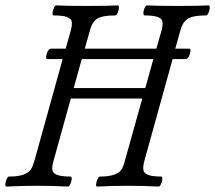

<svg xmlns="http://www.w3.org/2000/svg" viewBox="-22 -688 797 711"><path d="M1 2.9Q-2.9 1.5 -2.2 -6.8Q-1.5 -15.1 2.7 -24.7Q6.8 -34.2 11.2 -34.2Q45.4 -34.2 64.7 -41.3Q84 -48.3 91.3 -59.1Q98.6 -69.8 105 -90.8L210 -469.2H153.8Q146 -469.2 150.4 -486.8Q155.3 -504.9 164.1 -507.3Q165 -507.8 166 -507.8H221.2L240.2 -575.2Q245.1 -593.8 243.9 -606.2Q242.7 -618.7 226.6 -624.8Q210.4 -630.9 175.8 -630.9Q171.9 -632.3 172.6 -640.6Q173.3 -648.9 177.5 -658.4Q181.6 -668 186 -668Q224.1 -666 300.8 -666Q377 -666 415 -668Q418.9 -666.5 418.2 -658.2Q417.5 -649.9 413.6 -640.4Q409.7 -630.9 405.8 -630.9Q356 -630.9 337.4 -618.4Q318.8 -606 311 -575.2L292 -507.8H557.1L576.2 -575.2Q581.1 -593.8 579.8 -606.2Q578.6 -618.7 562.7 -624.8Q546.9 -630.9 512.2 -630.9Q508.8 -632.3 509 -640.6Q509.3 -648.9 513.4 -658.4Q517.6 -668 522 -668Q560.1 -666 637.2 -666Q712.9 -666 751 -668Q754.9 -666.5 754.6 -658.2Q754.4 -649.9 750 -640.4Q745.6 -630.9 741.2 -630.9Q691.4 -630.9 672.6 -618.2Q653.8 -605.5 646 -575.2L627 -507.8H678.2Q686.5 -507.8 681.6 -490.2Q676.8 -472.2 668 -469.7Q667 -469.2 666 -469.2H617.2L512.2 -90.8Q507.3 -72.3 508.8 -59.6Q510.3 -46.9 526.1 -40.5Q542 -34.2 576.2 -34.2Q579.6 -32.7 579.1 -24.4Q578.6 -16.1 574.2 -6.6Q569.8 2.9 565.9 2.9Q508.8 0 451.2 0Q395.5 0 336.9 2.9Q333 1.5 334 -6.8Q335 -15.1 339.4 -24.7Q343.8 -34.2 348.1 -34.2Q381.8 -34.2 400.9 -41.3Q419.9 -48.3 427.2 -59.1Q434.6 -69.8 439.9 -90.8L504.9 -323.2H240.2L175.8 -90.8Q170.4 -72.3 171.6 -59.6Q172.9 -46.9 189.2 -40.5Q205.6 -34.2 240.2 -34.2Q244.1 -32.7 243.4 -24.4Q242.7 -16.1 238.5 -6.6Q234.4 2.9 230 2.9Q172.9 0 116.2 0Q59.6 0 1 2.9ZM251 -361.8H516.1L545.9 -469.2H280.8Z"/></svg>

Font: Junicode SmCond
Style: Italic
Weight: 400
Width: 4
Italic angle: -11°
Designer: Peter S. Baker
Version: Version 2.206